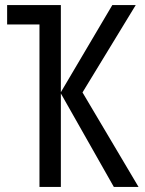

<svg xmlns="http://www.w3.org/2000/svg" viewBox="-20 -734 570 754"><path d="M135 0H219V-367L427 0H524L304 -371L513 -714H421L219 -372V-714H8V-638H135Z"/></svg>

Font: Noto Sans Mono Condensed
Style: Regular
Weight: 400
Width: 3
Designer: Monotype Design Team
Foundry: Monotype Imaging Inc.
Version: Version 2.014